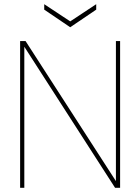

<svg xmlns="http://www.w3.org/2000/svg" viewBox="-20 -896 669 916"><path d="M76 0V-700H102L533 -32V-700H553V0H529L96 -673V0ZM315 -766 191 -850V-876L315 -794L439 -876V-850Z"/></svg>

Font: DM Sans 24pt Thin
Style: Regular
Weight: 250
Designer: Colophon Foundry, Jonny Pinhorn
Foundry: Colophon Foundry
Version: Version 4.004;gftools[0.9.30]